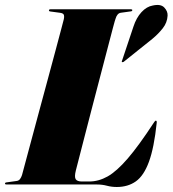

<svg xmlns="http://www.w3.org/2000/svg" viewBox="-40 -737 690 767"><path d="M346.5 0H-14Q-20 0 -20 -3.5Q-20 -8 -13.5 -8.5L26 -14Q35 -15 40 -21.8Q45 -28.5 48 -38Q49.5 -43.5 59 -79Q68.5 -114.5 83.2 -169.2Q98 -224 115.2 -288.2Q132.5 -352.5 149.8 -416.2Q167 -480 181.5 -534Q196 -588 205 -622.2Q214 -656.5 215 -660.5Q217.5 -673 214.5 -678.8Q211.5 -684.5 199 -686L162 -691Q155.5 -691.5 155.5 -695.5Q155.5 -700 162.5 -700H482.5Q488.5 -700 488.5 -696.5Q488.5 -692 482 -691.5L442.5 -686Q428 -684 421.5 -662Q420 -659 411.2 -626Q402.5 -593 388.8 -540.5Q375 -488 358.8 -425.8Q342.5 -363.5 326.2 -301Q310 -238.5 296.2 -185Q282.5 -131.5 273.5 -96.8Q264.5 -62 263 -56Q256.5 -30 262.5 -21Q268.5 -12 287 -12H317Q354 -12 390 -32.2Q426 -52.5 470 -103.5Q514 -154.5 574.5 -247Q579.5 -255 582.5 -255Q587 -255 586 -246Q575.5 -146.5 555 -90.8Q534.5 -35 502.8 -12.5Q471 10 426.5 10Q406 10 387.2 5Q368.5 0 346.5 0ZM493 -630.5Q504.5 -666 525.2 -688.5Q546 -711 570.5 -715Q602 -722 616.2 -707Q630.5 -692 629.5 -674.5Q628 -646.5 610.2 -624Q592.5 -601.5 569.5 -582.5L454 -490Q451 -488 447 -489Q446 -490.5 446.8 -492.2Q447.5 -494 448 -496Z"/></svg>

Font: Fraunces 144pt S000 Black
Style: Italic
Weight: 900
Italic angle: -16°
Version: Version 1.000; ttfautohint (v1.8.3)